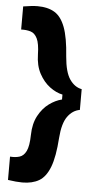

<svg xmlns="http://www.w3.org/2000/svg" viewBox="-57 -734 457 894"><g transform="rotate(5 171.5 -287.0)"><path d="M320 -235Q286 -229 263 -197Q240 -165 235 -97Q229 -8 210.5 40Q192 88 160.5 106.5Q129 125 82 125Q70 125 52 123.5Q34 122 15 119V10Q40 12 59.5 6Q79 0 90.5 -23.5Q102 -47 103 -99Q104 -152 124 -189Q144 -226 173.5 -247.5Q203 -269 233 -276V-299Q203 -305 173.5 -327Q144 -349 124 -386Q104 -423 103 -475Q102 -526 90.5 -549.5Q79 -573 59.5 -579Q40 -585 15 -584V-692Q34 -695 51 -697Q68 -699 82 -699Q130 -699 161.5 -680Q193 -661 211 -613Q229 -565 235 -477Q241 -404 264 -371Q287 -338 320 -332Z"/></g></svg>

Font: Bricolage Grotesque 12pt Bricolage Grotesque 10pt Regular
Style: Bold
Weight: 700
Designer: Mathieu Triay
Foundry: Atelier Triay
Version: Version 1.001; ttfautohint (v1.8.4.7-5d5b);gftools[0.9.33.de